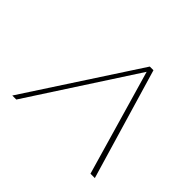

<svg xmlns="http://www.w3.org/2000/svg" viewBox="-117 -850 778 778"><g transform="rotate(45 271.5 -461.5)"><path d="M31 -223 342 -700H363L504 -223H479L348 -676L54 -223Z"/></g></svg>

Font: DM Sans Thin
Style: Italic
Weight: 250
Italic angle: -10°
Designer: Colophon Foundry, Jonny Pinhorn
Foundry: Colophon Foundry
Version: Version 4.004;gftools[0.9.30]